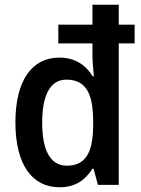

<svg xmlns="http://www.w3.org/2000/svg" viewBox="-20 -780 596 810"><path d="M231 10C298 10 339 -20 370 -68H375L393 0H481V-597H548V-676H481V-760H370V-676H226V-597H370V-547C370 -521 374 -480 376 -458H371C342 -506 296 -537 230 -537C116 -537 45 -442 45 -264C45 -86 115 10 231 10ZM262 -81C193 -81 158 -144 158 -263C158 -379 192 -444 260 -444C343 -444 373 -385 373 -267V-248C372 -135 340 -81 262 -81Z"/></svg>

Font: Noto Sans UI SemiCondensed Medium
Style: Regular
Weight: 500
Width: 4
Designer: Monotype Design Team
Foundry: Monotype Imaging Inc.
Version: Version 1.901